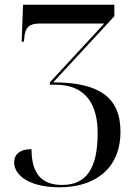

<svg xmlns="http://www.w3.org/2000/svg" viewBox="-20 -556 587 816"><path d="M233 240C378 240 492 166 492 3C492 -143 400 -206 206 -206L466 -487V-536H78L72 -379H82L83 -393C86 -441 106 -456 148 -456H423L192 -206V-196H215C349 -196 395 -107 395 10C395 160 347 230 244 230C156 230 114 181 114 78C60 78 40 104 40 134C40 188 103 240 233 240Z"/></svg>

Font: Noto Serif Display
Style: Regular
Weight: 400
Designer: Monotype Design Team
Foundry: Monotype Imaging Inc.
Version: Version 2.009